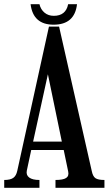

<svg xmlns="http://www.w3.org/2000/svg" viewBox="-20 -889 531 910"><path d="M107 -80Q103 -59 118.5 -47.5Q134 -36 167 -36V1H0V-36Q29 -36 43 -46Q57 -56 62 -80L212 -763H260L415 -78Q420 -53 432.5 -44.5Q445 -36 475 -36V1H243V-36Q279 -36 293.5 -45.5Q308 -55 303 -77L282 -178H128ZM137 -218H273L207 -537ZM303 -869H345Q334 -772 234 -772Q137 -772 125 -869H167Q173 -844 191 -829Q209 -814 235 -814Q292 -814 303 -869Z"/></svg>

Font: Girassol
Style: Regular
Weight: 400
Width: 3
Designer: Liam Spradlin
Version: Version 1.004